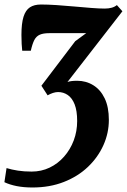

<svg xmlns="http://www.w3.org/2000/svg" viewBox="-48 -587 563 851"><path d="M96 244Q57 244 25.8 237.8Q-5.5 231.5 -28.5 220.5L-19 158Q4 165 31 169.2Q58 173.5 92.5 173.5Q135 173.5 171.8 156Q208.5 138.5 236 107.2Q263.5 76 278.8 35.5Q294 -5 294 -50.5Q294 -96 282.8 -124.5Q271.5 -153 252.2 -166Q233 -179 209.5 -179Q198.5 -179 186.5 -175Q174.5 -171 163 -164.5L135.5 -207L285.5 -404.5L334 -440Q314 -440 293.2 -440Q272.5 -440 252 -440Q231.5 -440 211 -440Q190.5 -440 170.5 -440Q144 -440 128.5 -433.2Q113 -426.5 104.2 -409.8Q95.5 -393 88.5 -362H50.5Q49 -374 48 -392.2Q47 -410.5 47 -432Q47 -483 56.2 -512.5Q65.5 -542 84.5 -554.5Q103.5 -567 133.5 -567Q163.5 -567 202.2 -564.5Q241 -562 281 -558.2Q321 -554.5 356.5 -551.8Q392 -549 416 -549Q433.5 -549 447 -552.8Q460.5 -556.5 470 -564.5L494.5 -537L251 -223.5Q257.5 -226 268 -227.5Q278.5 -229 294 -229Q333.5 -229 365.5 -209.2Q397.5 -189.5 416 -151Q434.5 -112.5 434.5 -55.5Q434.5 2.5 410.5 56.2Q386.5 110 342 152.5Q297.5 195 235 219.5Q172.5 244 96 244Z"/></svg>

Font: Merriweather 24pt ExtraBold
Style: Italic
Weight: 800
Italic angle: -7.8°
Version: Version 2.101